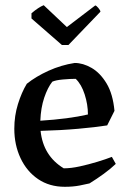

<svg xmlns="http://www.w3.org/2000/svg" viewBox="-20 -706 499 738"><path d="M229 12Q170 12 126.5 -17.5Q83 -47 59 -98Q35 -149 35 -211Q35 -261 49 -306Q63 -351 83 -384Q118 -412 166.5 -434Q215 -456 267 -464Q299 -464 332 -445Q365 -426 389.5 -385.5Q414 -345 420 -280L392 -224Q348 -217 280.5 -211Q213 -205 136 -203Q146 -107 225 -59Q253 -59 287 -66.5Q321 -74 354 -84Q387 -94 410 -103L425 -76Q405 -57 379 -38Q353 -19 324 -1Q312 2 286.5 7Q261 12 229 12ZM135 -242Q245 -249 318 -266Q318 -304 305.5 -343Q293 -382 271 -403Q250 -403 222 -400.5Q194 -398 181 -392Q163 -369 150 -330.5Q137 -292 135 -242ZM218 -533 101 -635V-655Q128 -678 148 -686L237 -602L346 -685Q350 -685 358 -675.5Q366 -666 366 -661L243 -533Z"/></svg>

Font: Labrada Medium
Style: Regular
Weight: 500
Designer: Mercedes Jáuregui
Foundry: Omnibus-Type Team
Version: Version 1.000; ttfautohint (v1.8.4.7-5d5b)